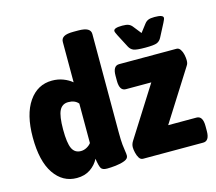

<svg xmlns="http://www.w3.org/2000/svg" viewBox="-107 -888 1158 1029"><g transform="rotate(-15 472.0 -373.0)"><path d="M198 8Q120 8 72.5 -61.5Q25 -131 25 -263Q25 -390 73.5 -460.5Q122 -531 203 -531Q236 -531 264.5 -520Q293 -509 313 -492V-716Q313 -735 329 -744.5Q345 -754 382 -754H408Q444 -754 460.5 -744.5Q477 -735 477 -716V-173Q477 -127 479.5 -102Q482 -77 484.5 -63.5Q487 -50 487 -39Q487 -22 465 -13.5Q443 -5 415 -2Q387 1 367 1Q341 1 333.5 -12.5Q326 -26 320 -66Q304 -34 273 -13Q242 8 198 8ZM256 -126Q273 -126 288.5 -134.5Q304 -143 313 -155V-374Q294 -397 257 -397Q223 -397 208 -366.5Q193 -336 193 -262Q193 -187 207.5 -156.5Q222 -126 256 -126ZM567 0Q553 0 545 -13Q537 -26 533 -43.5Q529 -61 529 -73Q529 -90 539 -106L715 -384H574Q539 -384 539 -440V-468Q539 -523 574 -523H892Q905 -523 913.5 -510Q922 -497 925.5 -480Q929 -463 929 -450Q929 -441 927.5 -434Q926 -427 919 -417L743 -139H900Q935 -139 935 -83V-55Q935 0 900 0ZM822 -718Q870 -718 870 -701Q870 -694 860 -675L822 -602Q813 -585 797 -578.5Q781 -572 733 -572Q684 -572 668 -578.5Q652 -585 643 -602L605 -675Q595 -694 595 -701Q595 -718 643 -718Q666 -718 678 -713Q690 -708 699 -696L733 -653L766 -696Q775 -708 787 -713Q799 -718 822 -718Z"/></g></svg>

Font: Asap Semi Condensed ExtraBold
Style: Regular
Weight: 800
Width: 4
Designer: Pablo Cosgaya
Foundry: Omnibus-Type
Version: Version 3.001; ttfautohint (v1.8.4.7-5d5b)